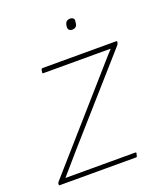

<svg xmlns="http://www.w3.org/2000/svg" viewBox="-121 -712 672 793"><g transform="rotate(-20 215.5 -316.0)"><path d="M5 0Q0 0 2 -4V-9Q3 -13 7 -17L322 -375Q340 -395 358.5 -416.5Q377 -438 395 -457V-458Q367 -458 339.5 -458Q312 -458 283 -458H99Q95 -458 96 -463L98 -475Q100 -479 104 -479H427Q432 -479 431 -474L430 -471Q429 -466 426 -462L116 -111Q97 -89 77.5 -66.5Q58 -44 38 -21V-20Q66 -20 93 -20Q120 -20 147 -20H344Q349 -20 348 -16L345 -3Q344 0 340 0ZM274 -586Q264 -586 259.5 -591.5Q255 -597 256 -605L257 -613Q259 -622 264.5 -627Q270 -632 280 -632Q289 -632 294 -627Q299 -622 297 -613L296 -605Q295 -596 289.5 -591Q284 -586 274 -586Z"/></g></svg>

Font: Sofia Sans Semi Condensed Thin
Style: Italic
Weight: 250
Italic angle: -9°
Version: Version 4.100